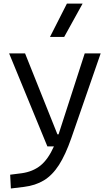

<svg xmlns="http://www.w3.org/2000/svg" viewBox="-20 -815 626 1069"><path d="M40.5 234.4 36.6 157.7 101.6 149.4Q163.1 140.6 205.3 106.7Q247.6 72.8 280.3 0H243.7L30.8 -517.6H119.6L299.8 -66.9H306.2Q306.6 -68.4 307.1 -70.3L451.7 -517.6H540.5L377 -45.9Q344.7 46.9 308.1 103.8Q271.5 160.6 224.4 189.2Q177.2 217.8 113.3 225.6ZM258.3 -609.4 352.5 -794.9H439.9L337.4 -609.4Z"/></svg>

Font: Cascadia Mono NF SemiLight
Style: Regular
Weight: 350
Monospace: yes
Designer: Aaron Bell
Foundry: Saja Typeworks
Version: Version 2404.023; ttfautohint (v1.8.4)